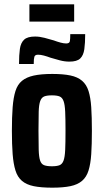

<svg xmlns="http://www.w3.org/2000/svg" viewBox="-20 -860 480 888"><path d="M222 8Q170 8 136 1Q102 -6 81.5 -23.5Q61 -41 51.5 -71.5Q42 -102 38.5 -147Q35 -192 35 -255Q35 -319 38.5 -364Q42 -409 51.5 -439Q61 -469 81.5 -486Q102 -503 136 -510.5Q170 -518 222 -518Q272 -518 305.5 -511Q339 -504 359.5 -486.5Q380 -469 389.5 -439Q399 -409 402 -364Q405 -319 405 -255Q405 -192 402 -147Q399 -102 389.5 -71.5Q380 -41 359.5 -23.5Q339 -6 305.5 1Q272 8 222 8ZM220 -91Q243 -91 255.5 -96Q268 -101 274 -117.5Q280 -134 281.5 -167Q283 -200 283 -255Q283 -310 281.5 -343Q280 -376 274 -392.5Q268 -409 255.5 -414Q243 -419 220 -419Q197 -419 184.5 -414Q172 -409 166 -392.5Q160 -376 159 -343.5Q158 -311 158 -255Q158 -200 159 -167Q160 -134 165.5 -117.5Q171 -101 184 -96Q197 -91 220 -91ZM68 -564Q68 -606 72 -634Q76 -662 91.5 -676.5Q107 -691 142 -691Q163 -691 186 -685Q209 -679 229 -673Q245 -667 260 -663Q275 -659 286 -659Q301 -659 303 -669Q305 -679 305 -702H374Q374 -661 370 -632.5Q366 -604 351 -589.5Q336 -575 301 -575Q279 -575 256.5 -581Q234 -587 214 -593Q198 -599 183 -603Q168 -607 156 -607Q142 -607 139 -597.5Q136 -588 136 -564ZM116 -760V-840H323V-760Z"/></svg>

Font: Saira Condensed
Style: Bold
Weight: 700
Width: 3
Designer: Hector Gatti with collaboration of the Omnibus-Type team
Foundry: Omnibus-Type
Version: Version 1.101